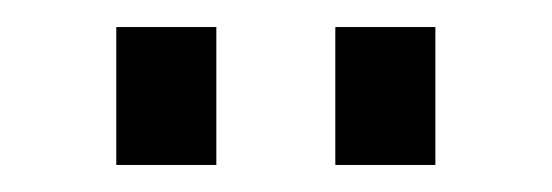

<svg xmlns="http://www.w3.org/2000/svg" viewBox="-20 -746 408 142"><path d="M140 -624V-726H66V-624ZM302 -624V-726H228V-624Z"/></svg>

Font: Raleway Med
Style: Regular
Weight: 500
Designer: Matt McInerney, Pablo Impallari, Rodrigo Fuenzalida
Foundry: Matt McInerney, Pablo Impallari, Rodrigo Fuenzalida
Version: Version 3.00 July 28, 2015